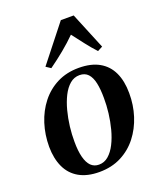

<svg xmlns="http://www.w3.org/2000/svg" viewBox="-149 -897 842 1004"><g transform="rotate(-20 272.0 -395.0)"><path d="M312.5 -536.5Q381 -536.5 426.2 -511Q471.5 -485.5 494 -437.5Q516.5 -389.5 516.5 -322Q517 -256.5 497.8 -196.2Q478.5 -136 441.8 -89Q405 -42 351.8 -14.8Q298.5 12.5 230 12.5Q162.5 12.5 117.2 -13.5Q72 -39.5 49.8 -87.5Q27.5 -135.5 27 -201Q27 -268 46.2 -328.5Q65.5 -389 102.5 -436Q139.5 -483 192.5 -509.8Q245.5 -536.5 312.5 -536.5ZM304 -499.5Q273.5 -499.5 250 -479.5Q226.5 -459.5 209.5 -425.8Q192.5 -392 181.5 -350.2Q170.5 -308.5 165.2 -264.5Q160 -220.5 160.5 -180.5Q160.5 -130 169.5 -95Q178.5 -60 196.2 -42.2Q214 -24.5 241 -24.5Q271 -24.5 294.2 -44.8Q317.5 -65 334.5 -98.8Q351.5 -132.5 362.5 -174.2Q373.5 -216 378.8 -260Q384 -304 383.5 -343.5Q383.5 -392 376 -427Q368.5 -462 351 -480.8Q333.5 -499.5 304 -499.5ZM178.5 -584 152 -601.5 311 -803H382.5L466.5 -599L438.5 -584.5Q412 -613 386.5 -646Q361 -679 334.5 -713.5Q301.5 -680.5 262 -648Q222.5 -615.5 178.5 -584Z"/></g></svg>

Font: Merriweather 96pt SemiBold
Style: Italic
Weight: 600
Italic angle: -7.8°
Version: Version 2.101